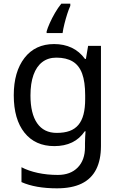

<svg xmlns="http://www.w3.org/2000/svg" viewBox="-20 -786 655 1046"><path d="M275 -546Q328 -546 370.5 -526Q413 -506 443 -465H448L460 -536H530V9Q530 85 504 136.5Q478 188 425 214Q372 240 290 240Q232 240 183.5 231.5Q135 223 97 206V125Q135 145 186 156Q237 167 295 167Q364 167 403.5 126.5Q443 86 443 16V-5Q443 -17 444 -39.5Q445 -62 446 -71H442Q414 -30 372.5 -10Q331 10 276 10Q172 10 113.5 -63Q55 -136 55 -267Q55 -395 113.5 -470.5Q172 -546 275 -546ZM287 -472Q242 -472 210.5 -448Q179 -424 162.5 -378Q146 -332 146 -266Q146 -167 182.5 -114.5Q219 -62 289 -62Q330 -62 359 -72.5Q388 -83 407 -105.5Q426 -128 435 -163Q444 -198 444 -246V-267Q444 -340 427.5 -385Q411 -430 376 -451Q341 -472 287 -472ZM363 -754Q355 -737 346.5 -710.5Q338 -684 331 -656Q324 -628 321 -606H234V-615Q239 -633 251 -660Q263 -687 279.5 -715.5Q296 -744 314 -766H363Z"/></svg>

Font: Noto Sans Khmer
Style: Regular
Weight: 400
Designer: Danh Hong and the Monotype Design Team
Foundry: Monotype Imaging Inc.
Version: Version 2.003